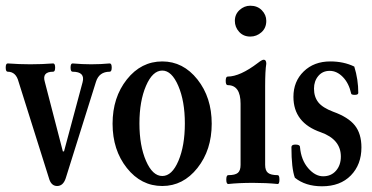

<svg xmlns="http://www.w3.org/2000/svg" viewBox="-21 -640 1303 672"><path d="M179 11Q160 11 152 -11L44 -354Q35 -389 6 -389Q-1 -389 -1 -403.5Q-1 -418 6 -418Q47 -415 85 -415Q126 -415 165 -418Q172 -418 172 -403.5Q172 -389 165 -389Q125 -389 136 -353L199 -110H203L268 -352Q278 -389 233 -389Q226 -389 226 -403.5Q226 -418 233 -418Q267 -415 298 -415Q332 -415 363 -418Q370 -418 370 -403.5Q370 -389 363 -389Q326 -389 315 -354L209 -16Q200 11 179 11Z M547 11Q473 11 423 -52Q373 -115 373 -207Q373 -299 423 -362Q473 -425 547 -425Q620 -425 670 -362Q720 -299 720 -207Q720 -115 670 -52Q620 11 547 11ZM547 -393Q513 -393 490 -339.5Q467 -286 467 -208Q467 -130 490 -77Q513 -24 547 -24Q581 -24 603.5 -77Q626 -130 626 -208Q626 -286 603 -339.5Q580 -393 547 -393Z M855 -512Q831 -512 816 -528.5Q801 -545 801 -567Q801 -590 817.5 -605Q834 -620 855 -620Q880 -620 895.5 -604Q911 -588 911 -567Q911 -542 894 -527Q877 -512 855 -512ZM778 4Q771 4 771 -11.5Q771 -27 778 -27Q802 -27 811.5 -35Q821 -43 821 -63V-277Q821 -342 776 -342Q769 -342 769 -357Q769 -372 776 -372Q819 -372 882 -420Q896 -431 902 -431Q911 -431 911 -417Q907 -392 907 -339V-63Q907 -43 917 -35Q927 -27 951 -27Q957 -27 957 -11.5Q957 4 951 4Q911 0 865 0Q815 0 778 4Z M1106 12Q1048 12 1011 -18Q999 -51 999 -125Q999 -134 1013 -134Q1029 -134 1029 -125Q1033 -80 1057.5 -51.5Q1082 -23 1110 -23Q1138 -23 1155 -42.5Q1172 -62 1172 -92Q1172 -152 1102 -177Q1006 -210 1006 -301Q1006 -355 1042 -390Q1078 -425 1135 -425Q1182 -425 1219 -407Q1233 -362 1233 -315Q1233 -308 1221 -308Q1208 -308 1208 -313Q1200 -349 1179 -370.5Q1158 -392 1133 -392Q1108 -392 1093 -374Q1078 -356 1078 -330Q1078 -301 1093 -282Q1108 -263 1145 -249Q1198 -230 1221 -201Q1244 -172 1244 -124Q1244 -64 1207 -26Q1170 12 1106 12Z"/></svg>

Font: Junicode Cond Medium
Style: Regular
Weight: 500
Width: 3
Designer: Peter S. Baker
Version: Version 2.201